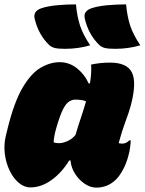

<svg xmlns="http://www.w3.org/2000/svg" viewBox="-20 -846 661 877"><path d="M327 -826Q332 -771 345.5 -729.5Q359 -688 392 -639Q337 -623 278 -623Q247 -623 231.5 -626.5Q216 -630 205 -640Q155 -688 138 -762Q131 -795 168 -808Q197 -818 240 -822Q283 -826 327 -826ZM556 -826Q561 -771 574.5 -729.5Q588 -688 621 -639Q566 -623 507 -623Q476 -623 460.5 -626.5Q445 -630 434 -640Q384 -688 367 -762Q360 -795 397 -808Q426 -818 469 -822Q512 -826 556 -826ZM253 -562Q296 -562 331 -534.5Q366 -507 385 -465H391Q399 -515 396 -551Q414 -555 436 -557.5Q458 -560 483 -560Q560 -560 582.5 -515Q605 -470 578 -366Q569 -333 552.5 -289Q536 -245 522 -192Q532 -190 539 -190Q556 -190 571 -205H577Q577 -194 574.5 -174Q572 -154 566 -133Q557 -99 541.5 -70.5Q526 -42 510 -26Q489 -6 466.5 2.5Q444 11 420 11Q393 11 367 -6.5Q341 -24 323 -52Q305 -80 302 -113H296Q262 -57 215 -23.5Q168 10 119 10Q90 10 65 -11.5Q40 -33 23.5 -68Q7 -103 2 -143.5Q-3 -184 6 -223L15 -260Q45 -381 83.5 -446Q122 -511 165.5 -536.5Q209 -562 253 -562ZM225 -196Q234 -192 250 -192Q266 -192 288 -201.5Q310 -211 325 -230Q337 -271 350 -309.5Q363 -348 373 -383Q356 -391 324 -391Q310 -391 296 -382.5Q282 -374 268.5 -348Q255 -322 239 -268L237 -261Q226 -223 225 -196Z"/></svg>

Font: Recursive Mn Csl St XBk
Style: Italic
Weight: 1000
Italic angle: -15°
Monospace: yes
Version: Version 1.079;hotconv 1.0.112;makeotfexe 2.5.65598; ttfautoh